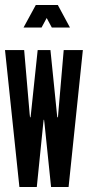

<svg xmlns="http://www.w3.org/2000/svg" viewBox="-21 -747 364 767"><path d="M56.5 0H126L152 -256.5L153.5 -268.5H155L156.5 -256.5L183 0H253L310 -547H233.5L211.5 -291L210.5 -278.5H208L206.5 -291L180.5 -547H129.5L102.5 -291L101 -278.5H99L97.5 -291L75.5 -547H-1ZM73 -637H145L165.5 -675L186 -637H258.5L210 -727H122Z"/></svg>

Font: League Gothic SemiCondensed
Style: Regular
Weight: 400
Width: 4
Designer: The League of Moveable Type
Version: Version 1.600; ttfautohint (v1.8.3)